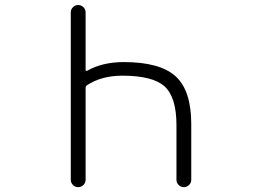

<svg xmlns="http://www.w3.org/2000/svg" viewBox="-20 -774 1040 772"><path d="M689.5 -270.5Q689.5 -382.8 642.1 -426.3Q594.7 -469.7 471.7 -469.7Q388.7 -469.7 330.1 -431.6Q324.2 -427.7 324.2 -419.9V-50.8Q324.2 -39.1 315.4 -30.3Q306.6 -21.5 294.4 -21.5Q282.2 -21.5 273.4 -30.3Q264.6 -39.1 264.6 -50.8V-724.6Q264.6 -736.3 273.4 -745.1Q282.2 -753.9 294.4 -753.9Q306.6 -753.9 315.4 -745.1Q324.2 -736.3 324.2 -724.6V-492.2Q324.2 -490.2 326.2 -489.3Q328.1 -488.3 330.1 -489.3Q391.6 -524.4 477.5 -524.4Q623 -524.4 686 -467.3Q749 -410.2 749 -275.4V-50.8Q749 -39.1 740.2 -30.3Q731.4 -21.5 719.2 -21.5Q707 -21.5 698.2 -30.3Q689.5 -39.1 689.5 -50.8Z"/></svg>

Font: Rounded Mgen+ 2m light
Style: Regular
Weight: 200
Designer: [Source Han Sans]
Ryoko NISHIZUKA  (kana & ideographs); Paul D. Hunt (Latin, Greek & Cyrillic); Wenlong ZHANG  (bopomofo
Version: Version 1.059.20150602